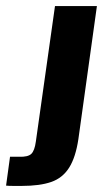

<svg xmlns="http://www.w3.org/2000/svg" viewBox="-55 -611 339 632"><path d="M16 1Q7 1 -10 1Q-27 1 -35 0L-22 -95H8Q37 -94 48 -104.5Q59 -115 63 -145L126 -591H264L203 -153Q194 -93 172.5 -59Q151 -25 113.5 -12Q76 1 16 1Z"/></svg>

Font: Alumni Sans Thin ExtraBold
Style: Italic
Weight: 800
Italic angle: -8°
Version: Version 1.016